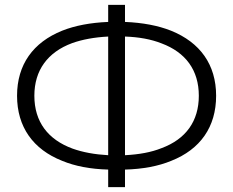

<svg xmlns="http://www.w3.org/2000/svg" viewBox="-20 -744 957 788"><path d="M493 24V-48C566 -50 630 -62 683 -84C802 -131 867 -223 867 -351C867 -479 801 -570 682 -618C629 -639 566 -651 493 -654V-724H424V-654C351 -651 288 -639 235 -618C116 -570 50 -479 50 -351C50 -223 116 -131 235 -84C288 -62 351 -50 424 -48V24ZM493 -594C550 -592 600 -583 643 -566C742 -529 796 -456 796 -351C796 -247 743 -173 643 -136C601 -119 551 -110 493 -107ZM424 -107C369 -110 320 -119 278 -134C177 -171 121 -244 121 -351C121 -456 176 -530 276 -567C318 -582 367 -591 424 -594Z"/></svg>

Font: Montserrat Z
Style: Regular
Weight: 400
Designer: Julieta Ulanovsky
Foundry: Julieta Ulanovsky
Version: Version 8.000